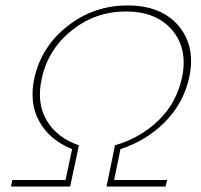

<svg xmlns="http://www.w3.org/2000/svg" viewBox="-20 -683 736 703"><path d="M672 -396Q651 -304 583.5 -236Q516 -168 421 -137L398 -24H592L586 0H370L375 -24L401 -151Q494 -178 560 -242Q626 -306 646 -397Q669 -503 611 -572Q553 -641 441 -641Q329 -641 242.5 -571.5Q156 -502 133 -396Q113 -306 151 -242Q189 -178 269 -151L242 -24L237 0H20L25 -24H220L244 -137Q162 -170 124 -238Q86 -306 106 -398Q132 -513 228 -588Q324 -663 447 -663Q572 -663 635 -587Q698 -511 672 -396Z"/></svg>

Font: EauTestText Extralight
Style: Italic
Weight: 250
Italic angle: -12°
Designer: Christian Thalmann (Catharsis Fonts)
Version: Version 0.001;PS 000.001;hotconv 1.0.88;makeotf.lib2.5.64775